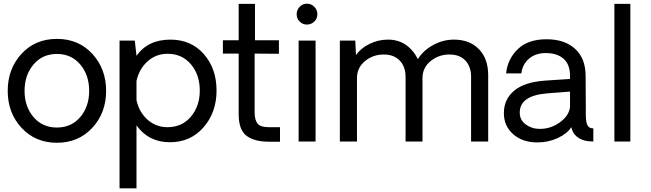

<svg xmlns="http://www.w3.org/2000/svg" viewBox="-20 -771 3546 1046"><path d="M482.7 -74.5Q407.2 6.8 290 6.8Q172.9 6.8 97.4 -74.5Q22 -155.8 22 -275.9Q22 -396 96.9 -477.5Q171.9 -559.1 290 -559.1Q408.2 -559.1 483.2 -477.5Q558.1 -396 558.1 -275.9Q558.1 -155.8 482.7 -74.5ZM465.8 -275.9Q465.8 -361.8 417.5 -419.4Q369.1 -477.1 290 -477.1Q210.9 -477.1 162.4 -419.4Q113.8 -361.8 113.8 -275.9Q113.8 -190.9 162.4 -133.5Q210.9 -76.2 290 -76.2Q369.1 -76.2 417.5 -133.5Q465.8 -190.9 465.8 -275.9Z M908.7 -555.2Q1020.5 -555.2 1090.1 -476.6Q1159.7 -397.9 1159.7 -278.1Q1159.7 -158.2 1088.6 -77.1Q1017.6 3.9 905.8 3.9Q789.6 3.9 723.6 -87.9V254.9H631.3V-549.8H714.4L723.6 -466.8Q785.6 -555.2 908.7 -555.2ZM892.6 -78.1Q971.7 -78.1 1020 -135.5Q1068.4 -192.9 1068.4 -277.8Q1068.4 -363.8 1020 -420.9Q971.7 -478 892.6 -478Q829.6 -478 783.7 -436.5Q737.8 -395 723.6 -330.1V-225.1Q737.8 -160.2 783.7 -119.1Q829.6 -78.1 892.6 -78.1Z M1445.3 1Q1366.2 1 1323.2 -31Q1280.3 -63 1280.3 -148.9V-479H1194.3V-551.8H1280.3V-750H1369.1V-551.8H1499.5V-478L1367.2 -479V-159.2Q1367.2 -118.2 1382.8 -98.1Q1398.4 -78.1 1445.3 -78.1H1505.4V1Z M1651.9 -637.2Q1628.9 -637.2 1612.5 -653.6Q1596.2 -669.9 1596.2 -693.8Q1596.2 -716.8 1612.5 -733.9Q1628.9 -751 1651.9 -751Q1675.8 -751 1692.4 -733.9Q1709 -716.8 1709 -693.8Q1709 -669.9 1692.4 -653.6Q1675.8 -637.2 1651.9 -637.2ZM1606.9 -549.8H1699.2V0H1606.9Z M2452.6 -555.2Q2538.6 -555.2 2589.1 -503.2Q2639.6 -451.2 2639.6 -361.8V0H2546.4V-352.1Q2546.4 -408.2 2515.4 -441.2Q2484.4 -474.1 2428.7 -474.1Q2369.6 -474.1 2325.7 -438Q2281.7 -401.9 2281.7 -346.2V0H2189.5V-352.1Q2189.5 -408.2 2157.5 -441.2Q2125.5 -474.1 2070.8 -474.1Q2011.7 -474.1 1968.3 -438Q1924.8 -401.9 1924.8 -346.2V0H1831.5V-549.8H1915.5L1919.4 -471.2Q1946.3 -509.3 1993.9 -532.2Q2041.5 -555.2 2093.8 -555.2Q2200.7 -555.2 2256.8 -449.2Q2285.6 -496.1 2339.6 -525.6Q2393.6 -555.2 2452.6 -555.2Z M2907.2 4.9Q2827.1 4.9 2776.1 -39.6Q2725.1 -84 2725.1 -154.8Q2725.1 -230 2781.2 -277.1Q2837.4 -324.2 2951.2 -332L3085.4 -340.8V-358.9Q3085.4 -419.9 3050.3 -450.9Q3015.1 -481.9 2953.1 -481.9Q2897.9 -481.9 2862.1 -451.4Q2826.2 -420.9 2820.3 -371.1H2737.3Q2745.1 -449.2 2800.8 -503.2Q2856.4 -557.1 2957.5 -557.1Q3056.6 -557.1 3113.5 -504.6Q3170.4 -452.1 3170.4 -356.9Q3170.4 -316.9 3170.9 -268.1Q3171.4 -219.2 3171.4 -185.1Q3171.4 -150.9 3171.4 -147Q3171.4 -105 3180.9 -87.9Q3190.4 -70.8 3212.4 -71.8V0Q3201.2 0 3181.2 -2Q3106.9 -14.2 3092.3 -78.1Q3070.3 -43 3018.8 -19Q2967.3 4.9 2907.2 4.9ZM2920.4 -68.8Q2981.4 -68.8 3030.8 -105Q3080.1 -141.1 3085.4 -188V-272L2959.5 -262.2Q2811.5 -250 2811.5 -157.2Q2811.5 -117.2 2844.5 -93Q2877.4 -68.8 2920.4 -68.8Z M3327.1 0V-750H3414.1V0Z"/></svg>

Font: ø
Style: ø
Weight: 400
Designer: Samuel Oakes
Foundry: Samuel Oakes
Version: Version 1.000;PS 001.000;hotconv 1.0.88;makeotf.lib2.5.64775